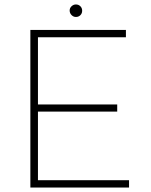

<svg xmlns="http://www.w3.org/2000/svg" viewBox="-20 -840 675 860"><path d="M116 -706H544V-673H150V-372H505V-340H150V-33H558V0H116ZM292 -793Q292 -804 300.5 -812Q309 -820 320 -820Q332 -820 340 -812Q348 -804 348 -792Q348 -780 340 -772Q332 -764 320 -764Q309 -764 300.5 -772.5Q292 -781 292 -793Z"/></svg>

Font: Josefin Sans Thin ExtraLight
Style: Regular
Weight: 250
Version: Version 2.001